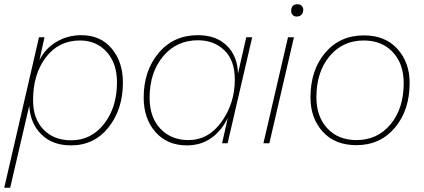

<svg xmlns="http://www.w3.org/2000/svg" viewBox="-41 -676 2002 906"><path d="M343 -510Q433 -510 486 -447Q539 -384 539 -286Q539 -161 471.5 -75.5Q404 10 294 10Q207 10 154.5 -41.5Q102 -93 97 -177L7 210H-21L143 -500H169L145 -392Q173 -448 226 -479Q279 -510 343 -510ZM295 -14Q390 -14 450.5 -92Q511 -170 511 -287Q511 -378 462 -431.5Q413 -485 337 -485Q236 -485 175.5 -405.5Q115 -326 115 -203Q115 -116 164 -65Q213 -14 295 -14Z M841 10Q748 10 692.5 -53Q637 -116 637 -216Q637 -342 707.5 -426Q778 -510 893 -510Q979 -510 1029.5 -460.5Q1080 -411 1082 -329L1121 -500H1149L1033 0H1007L1034 -120Q1006 -61 957 -25.5Q908 10 841 10ZM848 -15Q943 -15 1005 -102Q1067 -189 1067 -300Q1067 -392 1017.5 -439Q968 -486 893 -486Q792 -486 728.5 -410Q665 -334 665 -215Q665 -122 716 -68.5Q767 -15 848 -15Z M1359 -598Q1347 -598 1340 -605.5Q1333 -613 1333 -624Q1333 -656 1363 -656Q1375 -656 1382.5 -648.5Q1390 -641 1390 -630Q1390 -615 1381.5 -606.5Q1373 -598 1359 -598ZM1346 -500 1230 0H1202L1318 -500Z M1641 9Q1539 9 1481.5 -55Q1424 -119 1424 -216Q1424 -345 1493.5 -427Q1563 -509 1676 -509Q1777 -509 1834.5 -445Q1892 -381 1892 -285Q1892 -156 1822.5 -73.5Q1753 9 1641 9ZM1641 -15Q1740 -15 1802 -89.5Q1864 -164 1864 -284Q1864 -375 1812.5 -430Q1761 -485 1675 -485Q1576 -485 1514 -410.5Q1452 -336 1452 -217Q1452 -126 1503.5 -70.5Q1555 -15 1641 -15Z"/></svg>

Font: Elaine Sans ExtraLight
Style: Italic
Weight: 275
Italic angle: -13°
Designer: Wei Huang
Foundry: Wei Huang
Version: Version 2.001;December 24, 2019;FontCreator 12.0.0.2547 64-b